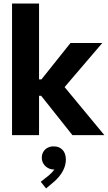

<svg xmlns="http://www.w3.org/2000/svg" viewBox="-20 -772 616 1097"><path d="M48.8 -752H203.1V-318.4H216.8L382.8 -526.4H564.5L349.1 -274.4L576.2 0H393.6L215.3 -224.6H203.1V0H48.8ZM212.9 266.6 259.8 229.5Q277.8 214.4 291 196.3H286.1Q269.5 196.3 253.9 187.7Q238.3 179.2 228.5 163.8Q218.8 148.4 218.8 128.9Q218.8 109.9 228 94.7Q237.3 79.6 252.9 71.8Q268.6 64 286.1 64.5Q316.4 63.5 336.2 83Q356 102.5 356.4 139.6Q356 204.1 293 262.7L243.2 304.7Z"/></svg>

Font: Reddit Sans Vanilla ExtraBold
Style: Regular
Weight: 800
Designer: Stephen Hutchings
Foundry: Reddit
Version: Version 1.013